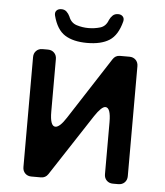

<svg xmlns="http://www.w3.org/2000/svg" viewBox="-49 -702 641 746"><g transform="rotate(5 271.0 -329.0)"><path d="M271 -536Q217 -536 184.5 -556.5Q152 -577 138 -631Q135 -643 141.5 -650.5Q148 -658 161 -658Q173 -658 181 -650.5Q189 -643 194 -632Q203 -608 225.5 -601Q248 -594 271 -594Q295 -594 317 -600.5Q339 -607 348 -632Q353 -643 361 -650.5Q369 -658 382 -658Q394 -658 400.5 -650.5Q407 -643 404 -631Q390 -577 358 -556.5Q326 -536 271 -536ZM67 -34V-463Q67 -478 76.5 -487.5Q86 -497 101 -497H122Q137 -497 146.5 -487.5Q156 -478 156 -463V-258Q156 -201 177 -201Q194 -201 219 -240L375 -481Q385 -497 403 -497H440Q455 -497 464.5 -487.5Q474 -478 474 -463V-34Q474 -19 464.5 -9.5Q455 0 440 0H419Q404 0 394.5 -9.5Q385 -19 385 -34V-237Q385 -294 364 -294Q349 -294 323 -255L166 -15Q156 0 138 0H101Q86 0 76.5 -9.5Q67 -19 67 -34Z"/></g></svg>

Font: Higure Gothic Medium
Style: Regular
Weight: 500
Designer: Yoshimichi Ohira
Foundry: Positype
Version: Version 1.000